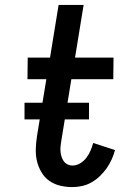

<svg xmlns="http://www.w3.org/2000/svg" viewBox="-20 -755 540 783"><path d="M275 8Q249 8 224.5 2Q200 -4 180.5 -18Q161 -32 148.5 -53.5Q136 -75 130.5 -99Q125 -123 126 -149Q127 -175 131 -201L169 -432H92L93 -520H184L219 -735H321L286 -520H443L442 -432H271L231 -187Q229 -175 227.5 -163.5Q226 -152 226.5 -141Q227 -130 230 -119Q233 -108 239 -99Q245 -90 254.5 -85Q264 -80 276 -80Q292 -80 307 -89Q322 -98 332.5 -112Q343 -126 349.5 -141.5Q356 -157 360 -172L449 -143Q444 -124 435.5 -105Q427 -86 415 -69Q403 -52 387.5 -37Q372 -22 353.5 -11.5Q335 -1 315 3.5Q295 8 275 8ZM80 -268V-336H343V-268Z"/></svg>

Font: Iosevka SS18 Semibold
Style: Italic
Weight: 600
Italic angle: -9°
Monospace: yes
Designer: Belleve Invis
Foundry: Belleve Invis
Version: Version 25.1.1; ttfautohint (v1.8.4)